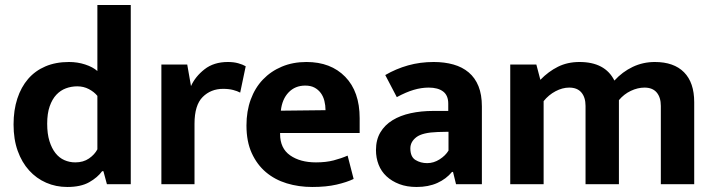

<svg xmlns="http://www.w3.org/2000/svg" viewBox="-20 -734 2847 765"><path d="M368 -714H501V0H406L392 -52H387Q369 -27 335.5 -8Q302 11 248 11Q203 11 164 -6Q125 -23 96 -55Q67 -87 50.5 -133Q34 -179 34 -238Q34 -295 49 -341Q64 -387 92 -419.5Q120 -452 161 -469.5Q202 -487 255 -487Q289 -487 319.5 -477Q350 -467 368 -451ZM368 -352Q355 -368 334 -379Q313 -390 288 -390Q264 -390 242.5 -382Q221 -374 204.5 -356.5Q188 -339 178 -310.5Q168 -282 168 -241Q168 -201 177 -172Q186 -143 201 -124Q216 -105 236.5 -96Q257 -87 280 -87Q312 -87 334.5 -102.5Q357 -118 368 -139Z M623 0V-477H726L741 -391Q758 -429 795 -458Q832 -487 888 -487Q911 -487 929 -482Q947 -477 959 -470L937 -365Q926 -371 909 -375.5Q892 -380 869 -380Q820 -380 787.5 -347.5Q755 -315 755 -241V0Z M1413 -204H1096V-200Q1096 -143 1136 -115Q1176 -87 1239 -87Q1279 -87 1309.5 -95Q1340 -103 1365 -114L1389 -21Q1362 -8 1321 1.5Q1280 11 1224 11Q1170 11 1122.5 -3.5Q1075 -18 1039.5 -48Q1004 -78 983 -124Q962 -170 962 -234Q962 -291 979 -337.5Q996 -384 1027.5 -417Q1059 -450 1103 -468.5Q1147 -487 1201 -487Q1298 -487 1355.5 -428Q1413 -369 1413 -263ZM1277 -295Q1277 -314 1272.5 -332Q1268 -350 1258 -363.5Q1248 -377 1233 -385Q1218 -393 1196 -393Q1156 -393 1130 -366Q1104 -339 1099 -293Z M1515 -435Q1558 -460 1606 -473.5Q1654 -487 1708 -487Q1751 -487 1786.5 -477Q1822 -467 1847.5 -445.5Q1873 -424 1886.5 -390.5Q1900 -357 1900 -310V0H1797L1785 -49H1781Q1758 -21 1722.5 -5Q1687 11 1640 11Q1601 11 1571 -0.5Q1541 -12 1520 -31.5Q1499 -51 1488.5 -78Q1478 -105 1478 -136Q1478 -177 1495.5 -206.5Q1513 -236 1544 -255Q1575 -274 1616.5 -283Q1658 -292 1706 -292H1766V-321Q1766 -354 1745.5 -369.5Q1725 -385 1688 -385Q1659 -385 1628.5 -376Q1598 -367 1561 -347ZM1767 -209 1724 -208Q1663 -206 1639 -187.5Q1615 -169 1615 -143Q1615 -109 1635.5 -96.5Q1656 -84 1682 -84Q1708 -84 1731.5 -99Q1755 -114 1767 -134Z M2146 0H2013V-477H2117L2133 -416Q2165 -449 2203 -468Q2241 -487 2289 -487Q2391 -487 2428 -413Q2460 -448 2501 -467.5Q2542 -487 2589 -487Q2665 -487 2705.5 -446Q2746 -405 2746 -327V0H2613V-312Q2613 -346 2596.5 -365.5Q2580 -385 2548 -385Q2521 -385 2493.5 -372Q2466 -359 2446 -335V0H2313V-312Q2313 -346 2296.5 -365.5Q2280 -385 2248 -385Q2221 -385 2193.5 -370.5Q2166 -356 2146 -331Z"/></svg>

Font: Ek Mukta
Style: Bold
Weight: 700
Designer: Girish Dalvi and Yashodeep Gholap
Foundry: Ek Type
Version: Version 2.538;PS 1.002;hotconv 16.6.51;makeotf.lib2.5.65220;